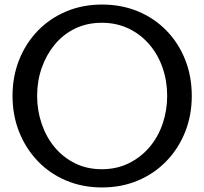

<svg xmlns="http://www.w3.org/2000/svg" viewBox="-20 -809 897 843"><path d="M428 14Q342 14 270 -16.5Q198 -47 145.5 -102Q93 -157 64 -230Q35 -303 35 -388Q35 -473 64 -546Q93 -619 145.5 -673.5Q198 -728 270 -758.5Q342 -789 428 -789Q514 -789 586 -759Q658 -729 711 -674.5Q764 -620 793 -547Q822 -474 822 -388Q822 -303 793 -230Q764 -157 711 -102Q658 -47 586 -16.5Q514 14 428 14ZM427 -66Q492 -66 545 -92Q598 -118 636 -162.5Q674 -207 694 -265.5Q714 -324 714 -388Q714 -453 694 -511Q674 -569 636 -613.5Q598 -658 545 -683.5Q492 -709 427 -709Q362 -709 309.5 -683.5Q257 -658 220 -613Q183 -568 163 -510.5Q143 -453 143 -388Q143 -324 163 -265.5Q183 -207 220 -162.5Q257 -118 309.5 -92Q362 -66 427 -66Z"/></svg>

Font: Faculty Glyphic
Style: Regular
Weight: 400
Designer: Koto Studio, Dylan Young
Foundry: Koto Studio
Version: Version 1.004; ttfautohint (v1.8.4.7-5d5b)